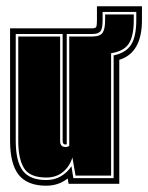

<svg xmlns="http://www.w3.org/2000/svg" viewBox="-20 -585 471 610"><path d="M127 5Q67 5 39.5 -29.5Q12 -64 12 -138V-495H273Q285 -495 286.5 -501.5Q288 -508 288 -521V-565H431V-521Q431 -417 359 -395V-1H198L195 -18Q166 5 127 5ZM127 -13Q153 -13 173.5 -25Q194 -37 207 -57L213 -19H341V-409Q380 -417 396.5 -443Q413 -469 413 -521V-547H306V-521Q306 -494 299 -485.5Q292 -477 273 -477H192V-127Q191 -126 188 -126Q179 -126 179 -137V-477H30V-138Q30 -72 52.5 -42.5Q75 -13 127 -13ZM127 -21Q75 -21 56.5 -50.5Q38 -80 38 -138V-469H171V-137Q171 -118 188 -118Q196 -118 200 -122V-469H273Q298 -469 306 -481Q314 -493 314 -521V-539H405V-521Q405 -470 389 -446Q373 -422 333 -416V-27H220L210 -85Q202 -57 180.5 -39Q159 -21 127 -21Z"/></svg>

Font: Alumni Sans Collegiate One SC
Style: Regular
Weight: 400
Designer: Robert E. Leuschke
Foundry: Robert E. Leuschke
Version: Version 1.100